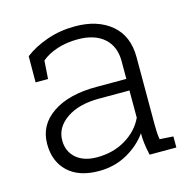

<svg xmlns="http://www.w3.org/2000/svg" viewBox="-86 -625 724 721"><g transform="rotate(-15 276.0 -264.0)"><path d="M412.1 0Q406.2 -26.9 403.8 -46.4Q401.4 -65.9 401.4 -85.9Q372.1 -44.4 323.2 -17.1Q274.4 10.3 213.4 10.3Q135.7 10.3 93.3 -29.8Q50.8 -69.8 50.8 -138.2Q50.8 -211.4 113.8 -254.4Q176.8 -297.4 284.7 -297.4H401.4V-367.2Q401.4 -423.8 365 -456.1Q328.6 -488.3 263.2 -488.3Q219.2 -488.3 182.9 -476.3Q146.5 -464.4 122.1 -443.8L117.2 -373H68.8L69.3 -474.6Q106 -502.9 157 -520.5Q208 -538.1 265.6 -538.1Q353 -538.1 406.2 -493.7Q459.5 -449.2 459.5 -366.2V-106.4Q459.5 -90.3 460.2 -75.4Q460.9 -60.5 463.4 -46.4L516.1 -43V0ZM219.7 -41.5Q283.2 -41.5 331.5 -70.8Q379.9 -100.1 401.4 -146.5V-252.4H283.7Q204.1 -252.4 156.5 -219.5Q108.9 -186.5 108.9 -136.2Q108.9 -93.8 138.4 -67.6Q168 -41.5 219.7 -41.5Z"/></g></svg>

Font: TypoPRO Roboto Slab
Style: Light
Weight: 300
Designer: Google
Version: Version 1.100263; 2013; ttfautohint (v0.94.20-1c74) -l 8 -r 